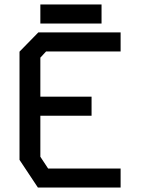

<svg xmlns="http://www.w3.org/2000/svg" viewBox="-20 -846 640 866"><path d="M153 -700 68 -613V-125L151 0H524V-86H197L162 -139V-324H393V-410H162V-586L188 -614H524V-700ZM438 -740H162V-826H438Z"/></svg>

Font: Kode Mono Medium
Style: Regular
Weight: 500
Monospace: yes
Designer: Isa Ozler
Foundry: Kadena LLC
Version: Version 1.206;gftools[0.9.28]